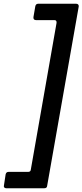

<svg xmlns="http://www.w3.org/2000/svg" viewBox="-67 -892 439 1022"><path d="M-34 110Q-41 110 -44.5 105.5Q-48 101 -46 95L-37 36Q-34 23 -22 23H82Q96 23 97 11L234 -770V-774Q234 -785 222 -785H124Q117 -785 113.5 -789.5Q110 -794 111 -801L121 -859Q124 -872 136 -872H339Q346 -872 349.5 -867.5Q353 -863 352 -857L184 97Q183 110 169 110Z"/></svg>

Font: Open Sauce Two SemiBold Italic
Style: Regular
Weight: 600
Italic angle: -10°
Designer: Alfredo Marco Pradil
Foundry: Creative Sauce Fz LLC
Version: Version 1.477